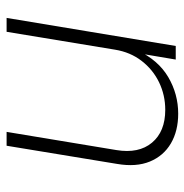

<svg xmlns="http://www.w3.org/2000/svg" viewBox="-8 -568 583 608"><g transform="rotate(-90 284.0 -264.5)"><path d="M227.5 7.8Q172.9 7.8 133.3 -15.4Q93.8 -38.6 75.9 -82Q58.1 -125.5 68.4 -185.5L126 -535.6H169.9L112.3 -188Q100.6 -117.2 135.7 -75.2Q170.9 -33.2 239.7 -33.2Q286.1 -33.2 326.7 -52.7Q367.2 -72.3 394.8 -108.2Q422.4 -144 430.2 -192.4L486.8 -535.6H530.8L441.9 0H398.9L419.4 -121.6H428.2Q397 -55.2 343.3 -23.7Q289.6 7.8 227.5 7.8Z"/></g></svg>

Font: Inter 20pt ExtraLight
Style: Italic
Weight: 250
Italic angle: -9.3988°
Version: Version 4.001;git-66647c0bb